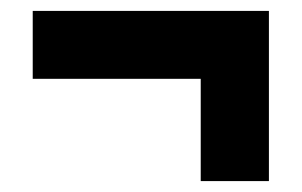

<svg xmlns="http://www.w3.org/2000/svg" viewBox="-20 -476 553 352"><path d="M348 -144V-331.5H40V-456H473V-144Z"/></svg>

Font: Urbanist
Style: Bold
Weight: 700
Designer: Corey Hu
Foundry: Corey Hu
Version: Version 1.330; ttfautohint (v1.8.4.7-5d5b)